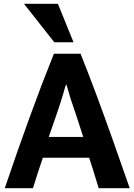

<svg xmlns="http://www.w3.org/2000/svg" viewBox="-20 -980 701 1008"><path d="M661 8Q614 -127 571.5 -247Q529 -367 487.5 -478.5Q446 -590 403 -698H263Q198 -536 136 -365.5Q74 -195 5 8H153Q165 -32 178.5 -72.5Q192 -113 205 -152H448Q451 -142 455.5 -129Q460 -116 469.5 -85.5Q479 -55 498 8ZM417 -261H236Q256 -320 276 -376.5Q296 -433 312 -488Q317 -505 321 -519.5Q325 -534 327 -538Q331 -531 336.5 -510.5Q342 -490 350 -464Q367 -415 383.5 -364.5Q400 -314 417 -261ZM366 -758 284 -960H106L265 -758Z"/></svg>

Font: Repo Bold
Style: Bold
Weight: 700
Designer: Stefan Peev
Foundry: Context Ltd
Version: Version 1.502